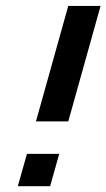

<svg xmlns="http://www.w3.org/2000/svg" viewBox="-20 -643 367 663"><path d="M215.7 -622.5H327.3L215.8 -223.9H104.2ZM73 -111.6H184.5L153.1 0H41.5Z"/></svg>

Font: Playfair Micro SmCond SmLight
Style: Italic
Weight: 360
Width: 4
Italic angle: -15.6°
Designer: Claus Eggers Sørensen
Foundry: Claus Eggers Sørensen
Version: Version 2.203;Glyphs 3.3 (3326)